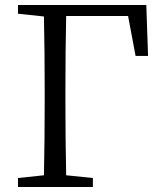

<svg xmlns="http://www.w3.org/2000/svg" viewBox="-20 -749 648 769"><path d="M493 -685H245Q242 -542 242 -392V-337Q242 -193 245 -47L352 -36V0H52V-36L156 -47Q159 -190 159 -337V-392Q159 -538 156 -683L52 -694V-729H566L573 -525H523Z"/></svg>

Font: Han-Nom Khai
Style: Regular
Weight: 400
Version: Version 1.200;June 22, 2023;FontCreator 14.0.0.2814 64-bit